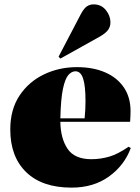

<svg xmlns="http://www.w3.org/2000/svg" viewBox="-20 -844 640 878"><path d="M307 14Q173 14 100 -56.5Q27 -127 27 -252Q27 -343 69 -406.5Q111 -470 180.5 -503.5Q250 -537 332 -537Q406 -537 461 -513Q516 -489 546.5 -444Q577 -399 577 -336Q577 -326 576.5 -314Q576 -302 575 -287H256Q257 -211 289 -163.5Q321 -116 398 -116Q439 -116 479 -127.5Q519 -139 568 -173L578 -167Q549 -88 478.5 -37Q408 14 307 14ZM256 -303H367Q369 -324 370 -343Q371 -362 371 -381Q371 -452 360 -485Q349 -518 325 -518Q308 -518 293 -501.5Q278 -485 268 -438.5Q258 -392 256 -303ZM256 -576 248 -585 350 -780Q364 -806 377.5 -815Q391 -824 408 -824Q443 -824 464 -798Q485 -772 485 -742Q485 -720 472.5 -705Q460 -690 437 -677Z"/></svg>

Font: Literata 72pt Black
Style: Regular
Weight: 900
Designer: Latin by Veronika Burian and Jose Scaglione. Greek by Irene Vlachou. Cyrillic by Vera Evstafieva.
Foundry: TypeTogether
Version: Version 3.002